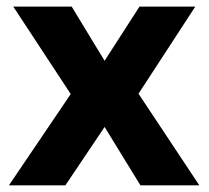

<svg xmlns="http://www.w3.org/2000/svg" viewBox="-20 -558 629 578"><path d="M6.8 0 192.9 -274.9 20 -538.1H195.8L294.9 -375L399.9 -538.1H567.9L397 -275.9L580.1 0H402.8L294.9 -175.8L176.8 0Z"/></svg>

Font: Montserrat Semi Bold
Style: Regular
Weight: 600
Designer: Julieta Ulanovsky
Foundry: Julieta Ulanovsky
Version: Version 3.001;PS 003.001;hotconv 1.0.70;makeotf.lib2.5.58329